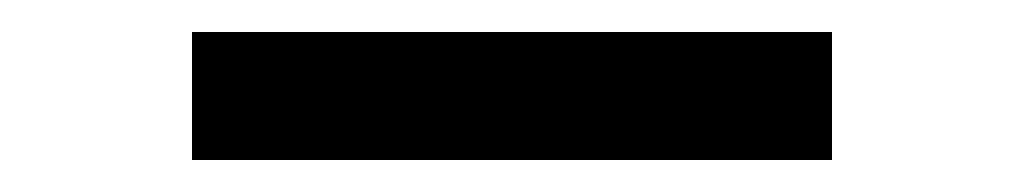

<svg xmlns="http://www.w3.org/2000/svg" viewBox="-20 -390 640 120"><path d="M100 -370H500V-290H100Z"/></svg>

Font: JetBrainsMono NF
Style: Regular
Weight: 400
Monospace: yes
Designer: Philipp Nurullin, Konstantin Bulenkov
Foundry: JetBrains
Version: Version 1.0.2; ttfautohint (v1.8.3)